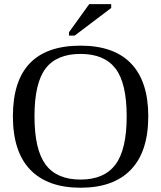

<svg xmlns="http://www.w3.org/2000/svg" viewBox="-20 -878 762 908"><path d="M143.1 -328.1Q143.1 -170.4 195.8 -99.6Q248.5 -28.8 360.8 -28.8Q472.7 -28.8 525.9 -99.6Q579.1 -170.4 579.1 -328.1Q579.1 -484.9 526.1 -554Q473.1 -623 360.8 -623Q248 -623 195.6 -554Q143.1 -484.9 143.1 -328.1ZM41 -328.1Q41 -662.1 360.8 -662.1Q519 -662.1 600.1 -577.4Q681.2 -492.7 681.2 -328.1Q681.2 -161.1 599.1 -75.7Q517.1 9.8 360.8 9.8Q205.1 9.8 123 -75.4Q41 -160.6 41 -328.1ZM306.2 -709.5V-725.6L401.9 -858.4H505.9V-840.3L333 -709.5Z"/></svg>

Font: Times New Roman
Style: Regular
Weight: 400
Designer: Steve Matteson
Foundry: Ascender Corporation
Version: Version 2.00.3